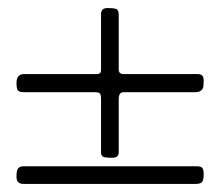

<svg xmlns="http://www.w3.org/2000/svg" viewBox="-20 -530 548 477"><path d="M21 -90Q21 -100 22 -105Q23 -110 27 -113.5Q31 -117 40 -117H468Q479 -117 482.5 -113Q486 -109 486 -97Q486 -84 482.5 -78.5Q479 -73 465 -73H39Q21 -73 21 -90ZM21 -324Q21 -346 40 -346H221Q231 -346 231 -356V-365V-495Q231 -510 247 -510Q265 -510 270 -507Q275 -504 275 -493V-365V-357Q275 -346 287 -346H471Q486 -346 486 -331Q486 -319 485 -314Q484 -309 479.5 -305Q475 -301 465 -301H287Q275 -301 275 -284V-152Q275 -138 259 -138Q242 -138 236.5 -140.5Q231 -143 231 -152V-284Q231 -294 228.5 -297.5Q226 -301 215 -301H39Q27 -301 24 -306Q21 -311 21 -324Z"/></svg>

Font: OFL Sorts Mill Goudy TT
Style: Italic
Weight: 500
Italic angle: -6°
Version: Version 003.000